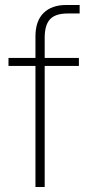

<svg xmlns="http://www.w3.org/2000/svg" viewBox="-20 -749 341 769"><path d="M122 0V-485H14V-517H122V-603Q122 -665 154.5 -697Q187 -729 245 -729H299V-695H251Q202 -695 180.5 -672Q159 -649 159 -598V-517H296V-485H159V0Z"/></svg>

Font: Mona Sans Expanded ExtraLight
Style: Regular
Weight: 200
Width: 7
Designer: Deni Anggara
Foundry: GitHub
Version: Version 1.001;gftools[0.9.33]